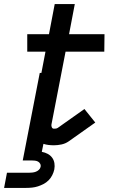

<svg xmlns="http://www.w3.org/2000/svg" viewBox="-20 -697 590 937"><path d="M0 220 14 146H122Q130 146 138.5 145Q147 144 155 141Q163 138 169.5 132Q176 126 178 118Q180 109 176 102Q172 95 165.5 91.5Q159 88 150.5 87Q142 86 134 86H91L174 -341H182L202 -445H113V-530H219L247 -677H345L317 -530H490L489 -445H300L231 -89Q230 -82 233 -75.5Q236 -69 243 -69Q248 -69 252.5 -69.5Q257 -70 262 -73L392 -165L445 -99L315 -7Q299 4 280 8Q261 12 243 12Q230 12 217 10.5Q204 9 192 5L184 44Q200 47 213 54Q226 61 234.5 72.5Q243 84 245.5 99Q248 114 245 130Q242 144 235 158Q228 172 217 183Q206 194 192.5 201Q179 208 165 212.5Q151 217 136.5 218.5Q122 220 108 220Z"/></svg>

Font: Lode Dark
Style: Bold Italic
Weight: 700
Italic angle: -11°
Monospace: yes
Designer: Belleve Invis
Foundry: Belleve Invis
Version: Version 29.2.0; ttfautohint (v1.8.3)